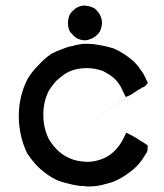

<svg xmlns="http://www.w3.org/2000/svg" viewBox="-20 -673 593 694"><path d="M348.6 -591.8Q348.6 -575.2 340.8 -558.6Q326.2 -537.1 302.7 -530.3Q294.9 -527.3 286.1 -527.3Q272.5 -527.3 256.8 -535.2Q250 -540 245.1 -544.9Q239.3 -550.8 233.4 -557.6Q225.6 -572.3 225.6 -588.9Q225.6 -605.5 232.4 -621.1Q237.3 -628.9 242.2 -632.8Q248 -638.7 253.9 -643.6Q265.6 -650.4 275.9 -651.9Q286.1 -653.3 287.1 -653.3H289.1L290 -652.3L300.8 -650.4H302.7Q314.5 -646.5 320.3 -643.6Q329.1 -637.7 337.9 -625Q347.7 -610.4 348.6 -592.8ZM295.9 1Q288.1 1 282.2 -1H270.5H268.6Q241.2 -4.9 216.8 -11.7Q189.5 -18.6 168 -31.2Q140.6 -47.9 119.1 -68.4Q97.7 -89.8 80.1 -116.2L79.1 -117.2Q48.8 -178.7 47.9 -251V-252.9Q47.9 -323.2 78.1 -384.8Q92.8 -411.1 117.2 -435.5Q140.6 -461.9 166 -478.5Q185.5 -489.3 206.1 -496.1Q224.6 -503.9 242.2 -506.8Q269.5 -514.6 287.1 -514.6Q290 -514.6 293 -514.6H297.9Q317.4 -514.6 341.8 -509.8Q369.1 -504.9 390.6 -498Q429.7 -480.5 460.9 -453.1Q476.6 -438.5 488.3 -420.9Q501 -404.3 508.8 -384.8L514.6 -373L505.9 -363.3Q500 -357.4 493.2 -356.4L488.3 -352.5L478.5 -347.7Q136.7 -122.1 477.5 -346.7Q474.6 -344.7 472.7 -342.8Q470.7 -340.8 465.8 -339.8Q463.9 -337.9 460.9 -335L459 -334L452.1 -330.1L434.6 -322.3L425.8 -339.8L422.9 -346.7Q410.2 -375 389.6 -392.6Q374 -405.3 350.6 -417Q322.3 -426.8 293.9 -426.8Q271.5 -426.8 252 -421.9Q232.4 -417 213.9 -405.3Q197.3 -393.6 182.6 -379.9Q169.9 -365.2 157.2 -346.7Q136.7 -306.6 136.7 -259.8Q136.7 -257.8 136.7 -255.9Q136.7 -210.9 156.2 -170.9Q178.7 -132.8 211.9 -111.3Q238.3 -95.7 261.2 -91.8Q284.2 -87.9 296.9 -87.9Q309.6 -87.9 323.2 -90.8Q351.6 -96.7 373 -110.4Q382.8 -117.2 391.6 -125Q414.1 -146.5 427.7 -175.8L436.5 -193.4L454.1 -184.6L458 -182.6L460.9 -181.6V-180.7L471.7 -174.8L480.5 -168.9Q488.3 -164.1 492.2 -161.6Q496.1 -159.2 499 -157.7Q502 -156.2 513.7 -147.5V-136.7Q513.7 -129.9 510.7 -121.1L508.8 -120.1Q495.1 -95.7 481 -79.6Q466.8 -63.5 445.3 -47.9Q415 -25.4 385.7 -14.6Q370.1 -9.8 348.6 -4.4Q327.1 1 295.9 1Z"/></svg>

Font: LeFont
Style: Default
Weight: 400
Designer: Leryon MEDIA
Version: Version 1.0